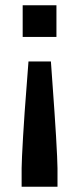

<svg xmlns="http://www.w3.org/2000/svg" viewBox="-20 -530 300 728"><path d="M62 178V108Q62 94 63.5 62.5Q65 31 67.5 -12.5Q70 -56 73.5 -105.5Q77 -155 81 -204.5Q85 -254 88 -297H173Q176 -255 179.5 -205.5Q183 -156 186.5 -106.5Q190 -57 192.5 -13.5Q195 30 196.5 62Q198 94 198 108V178ZM66 -390V-510H194V-390Z"/></svg>

Font: Saira SemiCondensed SemiBold
Style: Regular
Weight: 600
Width: 4
Designer: Hector Gatti with collaboration of the Omnibus-Type team
Foundry: Omnibus-Type
Version: Version 1.101